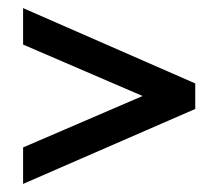

<svg xmlns="http://www.w3.org/2000/svg" viewBox="-20 -443 540 474"><path d="M37 11V-79L332 -206L37 -333V-423L462 -237V-174Z"/></svg>

Font: Junicode
Style: Bold
Weight: 700
Designer: Peter S. Baker
Version: Version 2.100; ttfautohint (v1.8.4)